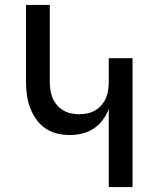

<svg xmlns="http://www.w3.org/2000/svg" viewBox="-20 -755 640 775"><path d="M419 0V-315Q410 -291 394.5 -270.5Q379 -250 358 -236Q337 -222 312 -216Q287 -210 261 -210Q235 -210 209 -216.5Q183 -223 161.5 -238Q140 -253 125 -275Q110 -297 101 -321.5Q92 -346 88.5 -372Q85 -398 85 -424V-735H181V-424Q181 -408 183.5 -391Q186 -374 192.5 -359Q199 -344 210 -331Q221 -318 235.5 -309.5Q250 -301 266.5 -297.5Q283 -294 300 -294Q317 -294 333.5 -297.5Q350 -301 364.5 -309.5Q379 -318 390 -331Q401 -344 407.5 -359Q414 -374 416.5 -391Q419 -408 419 -424V-520H515V0Z"/></svg>

Font: Iosevka Medium Extended
Style: Regular
Weight: 500
Width: 7
Monospace: yes
Designer: Belleve Invis
Foundry: Belleve Invis
Version: Version 32.5.0; ttfautohint (v1.8.4)